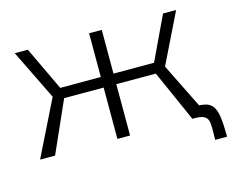

<svg xmlns="http://www.w3.org/2000/svg" viewBox="-90 -629 1069 878"><g transform="rotate(-15 445.0 -190.0)"><path d="M751 0 643 -243H389L382 -293H648L746 -500H808L692 -263L822 0ZM30 0 160 -263 44 -500H106L204 -293H470L463 -243H209L101 0ZM396 0V-500H456V0ZM827 120Q827 90 827.5 67.5Q828 45 824 30Q820 15 806 7.5Q792 0 763 0L762 -53Q800 -53 823.5 -48Q847 -43 860 -26Q873 -9 878 26Q883 61 883 120Z"/></g></svg>

Font: Moderustic Light
Style: Regular
Weight: 300
Designer: Tural Alisoy
Foundry: TAFT Foundry
Version: Version 2.120